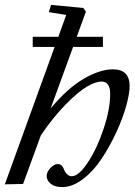

<svg xmlns="http://www.w3.org/2000/svg" viewBox="-21 -745 544 776"><path d="M-1.5 0 199.7 -555.2H111.3V-596.2H214.8L246.6 -684.6L176.3 -695.8L185.5 -725.1L315.9 -712.9L326.2 -697.8L289.1 -596.2H395V-555.2H274.4L183.6 -306.6Q252 -388.7 317.6 -426.8Q383.3 -464.8 435.1 -464.8Q502.9 -464.8 502.9 -397Q502.9 -366.7 489 -316.7Q475.1 -266.6 449 -210.2Q422.9 -153.8 390.1 -104Q357.4 -54.2 314.7 -21.5Q272 11.2 230 11.2Q199.7 11.2 183.6 -2.7Q167.5 -16.6 167.5 -33.2Q167.5 -50.3 182.9 -66.2Q198.2 -82 212.4 -82Q230 -82 237.8 -60.1Q241.7 -48.8 250.2 -40.8Q258.8 -32.7 269 -32.7Q297.4 -32.7 334.5 -89.1Q371.6 -145.5 397.9 -224.9Q424.3 -304.2 424.3 -365.2Q424.3 -415.5 388.7 -415.5Q365.7 -415.5 330.6 -395Q295.4 -374.5 244.6 -323Q193.8 -271.5 144 -197.8L72.3 -1.5Z"/></svg>

Font: Elstob 6pt
Style: Italic
Weight: 400
Italic angle: -20°
Designer: Peter S. Baker
Version: Version 1.015